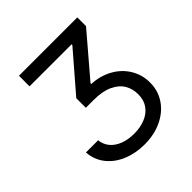

<svg xmlns="http://www.w3.org/2000/svg" viewBox="-191 -849 1001 1001"><g transform="rotate(-45 309.5 -348.5)"><path d="M312.2 -68.4Q357.7 -68.4 394.3 -83.6Q430.9 -98.8 451.5 -128.3Q472 -157.8 471.7 -199.6Q472 -239.3 452.9 -271.6Q433.7 -303.9 392.1 -323.2Q350.5 -342.5 286.6 -342.5H228.6V-413L410.2 -623.6V-629.1H100.1V-707.2H530.4V-643L336.3 -415.7V-410.2Q398.5 -407.5 449.6 -379.5Q500.7 -351.5 529.7 -304Q558.7 -256.6 558.7 -198.9Q558.7 -138.8 526.9 -91.5Q495.2 -44.2 438.7 -17.3Q382.3 9.7 310.8 9.7Q245.2 9.7 190.6 -12.8Q136 -35.2 102.2 -77.5Q68.4 -119.8 64.2 -177.5H154Q157.8 -143 179 -118.4Q200.3 -93.9 234.8 -81.1Q269.3 -68.4 312.2 -68.4Z"/></g></svg>

Font: Pretendard Variable
Style: Regular
Weight: 400
Designer: Base glyphs from Inter by Rasmus Andersson; Hangul glyphs from Noto Sans CJK(Source Han Sans) by Jang Soo-young and Kang
Foundry: Kil Hyung-jin
Version: Version 1.100;FEAKit 1.0